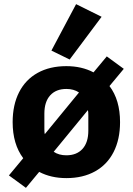

<svg xmlns="http://www.w3.org/2000/svg" viewBox="-20 -847 640 926"><path d="M23 -1 92 -84Q41 -152 41 -258Q41 -341 72 -402Q103 -463 161.5 -495.5Q220 -528 300 -528Q374 -528 431 -498L495 -575L577 -515L508 -432Q559 -365 559 -258Q559 -175 528 -114Q497 -53 438.5 -20.5Q380 12 300 12Q226 12 169 -18L105 59ZM194 -299V-225Q194 -207 196 -200L361 -401Q336 -418 300 -418Q250 -418 222 -387Q194 -356 194 -299ZM406 -217V-291Q406 -309 404 -316L239 -115Q264 -98 300 -98Q350 -98 378 -129Q406 -160 406 -217ZM316 -560 228 -603 347 -827 470 -766Z"/></svg>

Font: iA Writer Duo V
Style: Regular
Weight: 400
Designer: Mike Abbink, Paul van der Laan, Pieter van Rosmalen, Oliver Reichenstein
Foundry: Information Architects Inc.
Version: Version 2.000